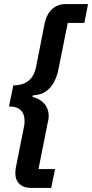

<svg xmlns="http://www.w3.org/2000/svg" viewBox="-20 -780 450 938"><path d="M230 138H131Q96 138 75.5 119Q55 100 55 67Q55 61 55.5 54Q56 47 57 41L97 -160Q99 -168 99.5 -175Q100 -182 100 -189Q100 -224 81 -242Q62 -260 24 -260L45 -363Q92 -363 119.5 -385.5Q147 -408 156 -452L198 -665Q208 -712 235 -736Q262 -760 301 -760H410L392 -668H311L265 -439Q259 -409 245 -381Q231 -353 205.5 -334.5Q180 -316 140 -314L139 -306Q173 -299 195.5 -274.5Q218 -250 218 -211Q218 -204 216.5 -196Q215 -188 213 -180L168 46H249Z"/></svg>

Font: IBM Plex Sans SemiBold
Style: Italic
Weight: 600
Italic angle: -11.31°
Designer: Mike Abbink, Paul van der Laan, Pieter van Rosmalen
Foundry: Bold Monday
Version: Version 3.201